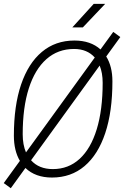

<svg xmlns="http://www.w3.org/2000/svg" viewBox="-20 -914 646 999"><path d="M36.1 65.4 -0.5 38.6 83.5 -77.1Q52.2 -129.9 52.2 -208Q52.2 -363.8 89.8 -474.4Q127.4 -585 198 -644Q268.6 -703.1 367.2 -703.1Q451.7 -703.1 502.9 -656.7L569.3 -748L606 -721.2L532.7 -620.1Q564.9 -568.4 564.9 -490.7Q564.9 -333.5 527.6 -221.4Q490.2 -109.4 419.9 -49.8Q349.6 9.8 250.5 9.8Q164.1 9.8 112.3 -40ZM115.2 -121.1 473.1 -614.7Q433.6 -659.2 365.2 -659.2Q281.2 -659.2 221.4 -606.2Q161.6 -553.2 129.9 -454.1Q98.1 -355 98.1 -215.3Q98.1 -161.1 115.2 -121.1ZM254.9 -34.2Q336.4 -34.2 394.5 -87.6Q452.6 -141.1 483.4 -241.7Q514.2 -342.3 514.2 -483.4Q514.2 -534.7 498.5 -572.8L141.6 -80.1Q182.6 -34.2 254.9 -34.2ZM356.4 -771.5 467.8 -894H527.3L411.1 -771.5Z"/></svg>

Font: Cascadia Mono PL ExtraLight
Style: Italic
Weight: 200
Italic angle: -10°
Monospace: yes
Designer: Aaron Bell
Foundry: Saja Typeworks
Version: Version 2404.023; ttfautohint (v1.8.4)